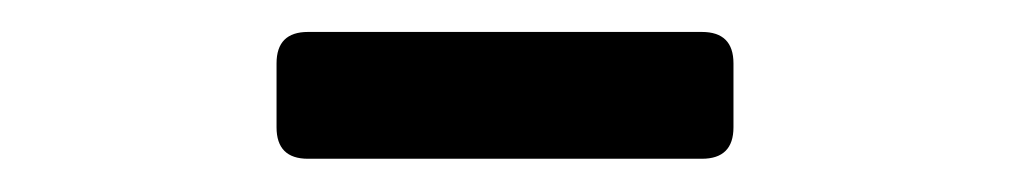

<svg xmlns="http://www.w3.org/2000/svg" viewBox="-20 -699 626 119"><path d="M170.9 -679.2H415Q434.6 -679.2 434.6 -659.7V-620.1Q434.6 -600.6 415 -600.6H170.9Q151.4 -600.6 151.4 -620.1V-659.7Q151.4 -679.2 170.9 -679.2Z"/></svg>

Font: Simply Mono
Style: Bold
Weight: 700
Designer: Wojciech Kalinowski "wmk69" (wmk69@o2.pl)
Foundry: Wojciech Kalinowski "wmk69" (wmk69@o2.pl)
Version: Version 1.0.0